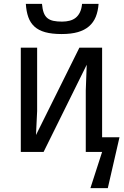

<svg xmlns="http://www.w3.org/2000/svg" viewBox="-20 -781 640 987"><path d="M420.9 0V-315.9L425.8 -448.2L204.1 0H86.9V-536.1H170.9V-210L165 -86.9L388.2 -536.1H504.9V-75.2H594.2L534.2 186H444.8L504.9 0ZM486.8 -761.2Q483.9 -723.1 472.2 -694.3Q460.4 -665.5 437.7 -645.8Q415 -626 380.4 -616Q345.7 -606 296.9 -606Q246.6 -606 212.4 -615.5Q178.2 -625 157 -644.5Q135.7 -664.1 125.5 -693.1Q115.2 -722.2 112.8 -761.2H195.8Q198.2 -733.4 204.8 -715.6Q211.4 -697.8 223.9 -687.7Q236.3 -677.7 254.6 -673.8Q272.9 -669.9 298.8 -669.9Q320.3 -669.9 338.1 -674.6Q356 -679.2 369.1 -689.7Q382.3 -700.2 390.9 -717.8Q399.4 -735.4 401.9 -761.2Z"/></svg>

Font: Apple Sans Adjectives
Style: Regular
Weight: 400
Monospace: yes
Foundry: Apple Sans Adjectives
Version: Version 0.01